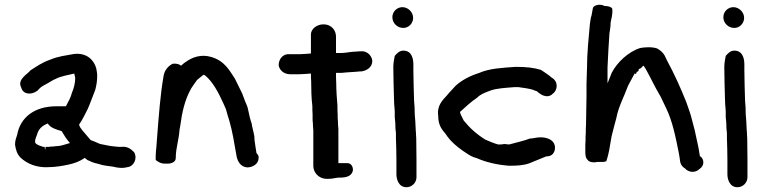

<svg xmlns="http://www.w3.org/2000/svg" viewBox="-20 -706 3194 804"><path d="M43 -100C46 -80 51 -60 67 -45C92 -22 131 -3 183 -6C211 -6 246 -12 268 -17C291 -22 314 -30 335 -45C338 -42 342 -39 346 -36C357 -31 370 -24 391 -20C412 -12 436 -11 454 -8C469 -4 492 0 513 -6C539 -8 557 -41 542 -68C533 -77 517 -95 487 -91H477L457 -93L440 -95C430 -97 413 -100 400 -103C390 -106 377 -114 360 -119C356 -124 351 -129 348 -133C334 -151 316 -166 311 -184C314 -189 318 -195 322 -201C331 -218 339 -232 347 -249C355 -266 362 -287 369 -304L379 -330C384 -350 387 -366 387 -390C387 -402 384 -412 383 -420C374 -453 345 -486 290 -480C254 -473 225 -471 190 -456C155 -444 132 -427 107 -411C98 -397 50 -374 69 -339C79 -302 128 -312 143 -333C150 -340 156 -345 172 -353C186 -360 200 -371 214 -376C233 -386 260 -391 291 -398C292 -392 294 -386 295 -380C295 -357 289 -336 281 -317C277 -299 266 -280 256 -261H216C124 -261 65 -214 52 -142C48 -130 43 -117 43 -101ZM127 -111V-116C127 -121 132 -136 135 -142C141 -165 155 -179 180 -189C192 -170 215 -164 238 -157C247 -142 259 -122 273 -107C253 -101 233 -94 216 -94H214L208 -93L191 -92L185 -91H171C169 -75 169 -75 167 -91H163C158 -91 156 -92 153 -94H152C145 -96 127 -103 127 -111Z M632 -36C643 -28 653 -20 673 -21C680 -20 716 -19 716 -45C716 -86 729 -119 732 -164L735 -180C742 -235 754 -286 776 -327C783 -342 794 -354 805 -371L827 -389C828 -390 831 -392 833 -393C834 -392 838 -391 839 -390C871 -364 895 -318 915 -274L926 -249C930 -233 936 -215 941 -198C953 -156 960 -113 968 -67L971 -50C975 -32 986 -8 1014 -5H1015C1038 -5 1063 -19 1063 -45C1063 -50 1064 -55 1054 -65C1051 -80 1049 -100 1046 -118L1045 -135C1042 -155 1036 -171 1034 -188C1028 -205 1022 -230 1018 -251C1016 -262 1010 -272 1006 -283L994 -315C984 -336 974 -355 964 -376C943 -407 923 -450 866 -467C822 -481 783 -465 760 -448C754 -445 744 -436 738 -431C730 -438 717 -441 703 -439C685 -430 669 -413 665 -388C651 -308 645 -221 638 -133L635 -92C634 -81 632 -68 632 -54Z M1147 -431C1153 -407 1173 -395 1197 -395H1231C1248 -395 1262 -397 1282 -398C1282 -390 1282 -379 1283 -366C1283 -334 1284 -293 1288 -262C1288 -251 1288 -238 1289 -225V-202C1291 -190 1290 -176 1292 -161V-11C1292 14 1312 43 1350 43C1365 43 1379 41 1394 38C1409 37 1452 42 1458 6V5C1458 -6 1452 -23 1434 -23H1397V-166C1396 -176 1395 -187 1395 -199V-200C1394 -206 1394 -215 1394 -226V-227C1393 -239 1393 -251 1393 -264V-265C1391 -286 1388 -328 1388 -356C1387 -373 1387 -388 1387 -400C1387 -400 1388 -401 1389 -401H1412C1438 -404 1460 -404 1488 -407H1494C1513 -410 1539 -422 1539 -451V-452C1536 -476 1514 -495 1488 -491C1483 -491 1480 -491 1472 -490C1450 -490 1428 -484 1408 -484H1387V-553C1387 -575 1372 -604 1334 -604C1307 -604 1282 -585 1282 -562V-482C1263 -481 1249 -479 1235 -479H1183C1158 -475 1147 -453 1147 -433Z M1623 -634C1623 -609 1644 -589 1669 -589C1692 -589 1710 -609 1710 -631C1710 -655 1689 -676 1665 -676C1642 -676 1623 -657 1623 -634ZM1627 -424C1627 -378 1629 -333 1630 -288C1630 -276 1631 -264 1632 -254L1633 -240V-216C1635 -201 1636 -184 1636 -169V-168C1637 -162 1637 -156 1638 -148V-127C1639 -96 1640 -66 1640 -37V24C1640 44 1649 78 1682 78C1705 78 1724 59 1724 36V-37C1724 -68 1723 -98 1723 -127L1722 -143C1722 -147 1722 -151 1721 -159C1721 -170 1719 -189 1719 -199C1717 -217 1716 -238 1716 -258V-259C1715 -266 1715 -273 1714 -284C1713 -325 1711 -370 1711 -412V-436C1711 -455 1707 -494 1669 -494C1652 -494 1642 -482 1633 -472C1630 -457 1627 -441 1627 -424Z M1815 -222C1815 -188 1825 -169 1844 -148C1850 -139 1857 -129 1866 -119C1886 -97 1912 -78 1937 -62C1945 -57 1958 -48 1976 -44C2014 -27 2060 -16 2111 -12H2112C2145 -12 2170 -13 2196 -22C2219 -31 2244 -42 2267 -51L2278 -52C2297 -56 2304 -73 2304 -87C2304 -123 2266 -131 2244 -131C2225 -131 2213 -126 2202 -126H2199C2175 -116 2143 -110 2112 -101C2108 -101 2099 -102 2092 -103C2087 -102 2079 -101 2075 -101H2066C2051 -105 2029 -114 2013 -121C1977 -143 1947 -170 1922 -201C1916 -213 1909 -225 1906 -237C1928 -257 1950 -278 1978 -297C1993 -312 2008 -317 2037 -328C2062 -336 2094 -338 2133 -341H2152C2175 -338 2195 -335 2212 -330C2216 -328 2223 -325 2228 -324C2237 -316 2252 -303 2272 -303H2273C2280 -304 2288 -306 2294 -313C2317 -329 2318 -366 2290 -381C2277 -393 2260 -403 2246 -413C2215 -423 2182 -426 2140 -426H2139C2084 -422 2030 -420 1985 -400C1947 -388 1915 -371 1888 -347C1877 -334 1864 -322 1851 -306C1835 -288 1809 -265 1815 -222Z M2431 -76C2431 -58 2431 -46 2441 -36C2447 -27 2466 -24 2481 -28H2496C2500 -28 2511 -27 2519 -31C2529 -59 2534 -93 2539 -124C2539 -126 2540 -129 2541 -135C2547 -160 2553 -182 2561 -212C2569 -257 2594 -303 2610 -347C2621 -366 2630 -386 2639 -400C2639 -399 2639 -397 2640 -396L2644 -398L2647 -406H2650L2653 -408L2655 -416C2658 -419 2662 -419 2666 -422L2667 -425C2670 -427 2672 -429 2675 -431C2686 -416 2693 -399 2705 -378L2711 -366C2722 -344 2733 -324 2746 -302C2753 -287 2761 -270 2769 -254C2796 -199 2809 -133 2823 -63L2826 -45C2828 -38 2825 -14 2848 -1C2863 16 2891 20 2910 1C2930 -12 2930 -39 2912 -52C2912 -51 2912 -51 2911 -49C2911 -52 2910 -59 2909 -63C2905 -93 2895 -130 2889 -161L2877 -207C2871 -232 2862 -254 2854 -278C2830 -338 2804 -396 2773 -453L2763 -474C2757 -485 2746 -495 2732 -503C2709 -511 2677 -508 2661 -505C2610 -489 2564 -444 2542 -402C2535 -385 2530 -372 2524 -357V-424C2526 -473 2529 -522 2532 -566C2534 -581 2537 -592 2537 -612C2540 -627 2546 -646 2544 -669C2540 -677 2528 -681 2511 -681C2498 -690 2468 -687 2463 -673L2461 -663C2460 -657 2459 -652 2457 -641C2453 -632 2452 -614 2450 -604C2445 -546 2438 -485 2438 -418C2437 -398 2437 -376 2436 -356V-304C2436 -286 2435 -267 2435 -247C2435 -225 2434 -205 2434 -185C2433 -173 2433 -161 2433 -150C2432 -140 2432 -129 2432 -118L2431 -100Z M3009 -634C3009 -609 3030 -589 3055 -589C3078 -589 3096 -609 3096 -631C3096 -655 3075 -676 3051 -676C3028 -676 3009 -657 3009 -634ZM3013 -424C3013 -378 3015 -333 3016 -288C3016 -276 3017 -264 3018 -254L3019 -240V-216C3021 -201 3022 -184 3022 -169V-168C3023 -162 3023 -156 3024 -148V-127C3025 -96 3026 -66 3026 -37V24C3026 44 3035 78 3068 78C3091 78 3110 59 3110 36V-37C3110 -68 3109 -98 3109 -127L3108 -143C3108 -147 3108 -151 3107 -159C3107 -170 3105 -189 3105 -199C3103 -217 3102 -238 3102 -258V-259C3101 -266 3101 -273 3100 -284C3099 -325 3097 -370 3097 -412V-436C3097 -455 3093 -494 3055 -494C3038 -494 3028 -482 3019 -472C3016 -457 3013 -441 3013 -424Z"/></svg>

Font: Scribbler
Style: Blk
Weight: 900
Designer: Mew Too
Foundry: Cannot Into Space Fonts
Version: Version 1.001